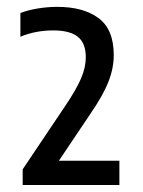

<svg xmlns="http://www.w3.org/2000/svg" viewBox="-20 -834 408 546"><path d="M44.5 -308V-352.5L167 -535Q197 -579.5 210.5 -611Q224 -642.5 224 -671Q224 -711.5 201.2 -729.5Q178.5 -747.5 131.5 -747.5Q80.5 -747.5 38 -729.5V-797Q58.5 -805 86.8 -809.8Q115 -814.5 143 -814.5Q217 -814.5 260.2 -782.5Q303.5 -750.5 303.5 -677Q303.5 -640 288.2 -601.2Q273 -562.5 237.5 -511L147.5 -377H319.5V-308Z"/></svg>

Font: Encode Sans Cnd Md
Style: Regular
Weight: 500
Width: 3
Designer: Multiple Designers
Foundry: Impallari Type
Version: Version 3.002; ttfautohint (v1.8.3) -l 8 -r 50 -G 200 -x 14 